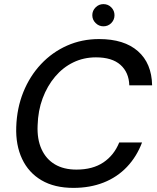

<svg xmlns="http://www.w3.org/2000/svg" viewBox="-20 -902 766 934"><path d="M337 12Q245 12 182 -25Q119 -62 87.5 -129Q56 -196 59 -284Q62 -376 93.5 -454Q125 -532 179.5 -590Q234 -648 306 -680Q378 -712 462 -712Q584 -712 651 -653Q718 -594 720 -487H609Q607 -550 566 -586.5Q525 -623 447 -623Q387 -623 336.5 -598.5Q286 -574 248 -529Q210 -484 187.5 -424Q165 -364 163 -292Q160 -225 182 -176.5Q204 -128 247 -102.5Q290 -77 352 -77Q431 -77 483 -112Q535 -147 560 -209H671Q645 -140 597.5 -90Q550 -40 484 -14Q418 12 337 12ZM483 -774Q461 -774 445 -790Q429 -806 429 -828Q429 -850 445 -866Q461 -882 483 -882Q506 -882 521.5 -866Q537 -850 537 -828Q537 -806 521.5 -790Q506 -774 483 -774Z"/></svg>

Font: DM Sans 16pt Medium
Style: Italic
Weight: 500
Italic angle: -10°
Version: Version 4.004;gftools[0.9.30]